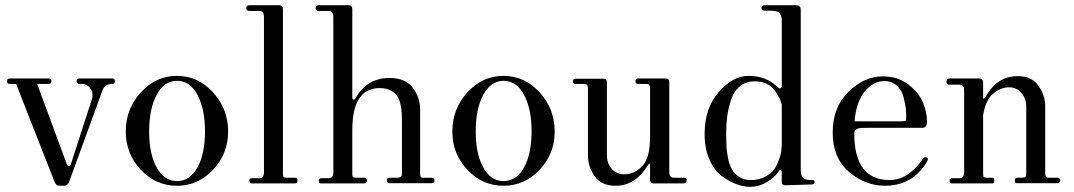

<svg xmlns="http://www.w3.org/2000/svg" viewBox="-20 -706 4134 739"><path d="M210 9Q195 9 190 -6L42 -383H17Q7 -383 7 -393Q7 -404 17 -404H167Q178 -404 178 -393Q178 -383 168 -383H123L238 -72Q240 -67 245.5 -67Q251 -67 252 -72L335 -328Q336 -332 336 -341Q336 -357 324.5 -370Q313 -383 296 -383H286Q275 -383 275 -393Q275 -404 286 -404H413Q422 -404 422 -393Q422 -383 413 -383Q382 -383 374 -357L246 -6Q241 9 225 9Z M464 -200Q464 -287 522 -350.5Q580 -414 661 -414Q742 -414 800 -350.5Q858 -287 858 -200Q858 -114 800 -52.5Q742 9 661 9Q580 9 522 -52.5Q464 -114 464 -200ZM661 -9Q711 -9 740 -61.5Q769 -114 769 -200Q769 -287 740 -341Q711 -395 661 -395Q612 -395 583 -341Q554 -287 554 -200Q554 -114 583 -61.5Q612 -9 661 -9Z M947 0Q940 0 940 -12Q940 -20 950 -20H979Q996 -20 996 -43V-639Q996 -664 979 -664H940Q928 -664 928 -675Q928 -686 941 -686H1054Q1069 -686 1069 -671V-36Q1069 -27 1072 -24.5Q1075 -22 1082 -22H1115Q1125 -22 1125 -12Q1125 0 1115 0Z M1214 0Q1207 0 1207 -12Q1207 -20 1217 -20H1245Q1263 -20 1263 -43V-639Q1263 -664 1245 -664H1207Q1195 -664 1195 -674Q1195 -686 1208 -686H1321Q1336 -686 1336 -671V-332Q1336 -325 1340 -323Q1344 -321 1347 -326L1352 -334Q1357 -342 1362.5 -350Q1368 -358 1379.5 -368.5Q1391 -379 1404 -387Q1417 -395 1436.5 -400.5Q1456 -406 1478 -406Q1540 -406 1568.5 -368.5Q1597 -331 1597 -286V-38Q1597 -22 1605 -22H1640Q1652 -22 1652 -12Q1652 -1 1642 -1H1478Q1469 -1 1469 -12Q1469 -22 1478 -22H1510Q1527 -22 1527 -35V-232Q1527 -255 1526.5 -269Q1526 -283 1521.5 -304Q1517 -325 1508.5 -337Q1500 -349 1483 -358Q1466 -367 1442 -367Q1336 -367 1336 -206V-36Q1336 -27 1339 -24.5Q1342 -22 1349 -22H1382Q1392 -22 1392 -12Q1392 0 1382 0Z M1721 -200Q1721 -287 1779 -350.5Q1837 -414 1918 -414Q1999 -414 2057 -350.5Q2115 -287 2115 -200Q2115 -114 2057 -52.5Q1999 9 1918 9Q1837 9 1779 -52.5Q1721 -114 1721 -200ZM1918 -9Q1968 -9 1997 -61.5Q2026 -114 2026 -200Q2026 -287 1997 -341Q1968 -395 1918 -395Q1869 -395 1840 -341Q1811 -287 1811 -200Q1811 -114 1840 -61.5Q1869 -9 1918 -9Z M2350 9Q2294 9 2268.5 -28Q2243 -65 2243 -107V-367Q2243 -383 2229 -383H2195Q2185 -383 2185 -393Q2185 -403 2197 -403H2304Q2316 -403 2316 -391V-109Q2316 -76 2335 -55.5Q2354 -35 2382 -35Q2422 -35 2452 -66.5Q2482 -98 2482 -178V-368Q2482 -383 2469 -383H2436Q2426 -383 2426 -393Q2426 -404 2436 -404H2540Q2556 -404 2556 -391V-46Q2556 -22 2572 -22H2610Q2623 -22 2623 -13Q2623 0 2608 0H2497Q2482 0 2482 -16V-72Q2482 -79 2478 -75L2475 -72Q2426 9 2350 9Z M2868 13Q2843 13 2815 3Q2787 -7 2758 -28.5Q2729 -50 2710.5 -92Q2692 -134 2692 -190Q2692 -290 2746.5 -352Q2801 -414 2860 -414Q2930 -414 2975 -369Q2980 -364 2984.5 -366.5Q2989 -369 2989 -375V-629Q2989 -643 2981 -655Q2974 -665 2939 -665H2924Q2911 -665 2911 -675Q2911 -686 2923 -686H3040Q3062 -686 3062 -670V-55Q3062 -29 3071 -21Q3080 -13 3102 -13Q3111 -13 3113 -12Q3115 -11 3115 -6Q3115 4 3104 4L3004 7Q2989 7 2989 -4V-46Q2989 -50 2985 -51.5Q2981 -53 2979 -49Q2962 -23 2931.5 -5Q2901 13 2868 13ZM2870 -13Q2901 -13 2924.5 -25.5Q2948 -38 2959.5 -54Q2971 -70 2978.5 -92Q2986 -114 2987 -124.5Q2988 -135 2989 -146V-304L2988 -306Q2979 -340 2954 -366.5Q2929 -393 2884 -393Q2850 -393 2827 -373.5Q2804 -354 2793.5 -321Q2783 -288 2779 -258Q2775 -228 2775 -194Q2775 -165 2776 -143.5Q2777 -122 2782.5 -95.5Q2788 -69 2798 -52.5Q2808 -36 2826 -24.5Q2844 -13 2870 -13Z M3388 9Q3309 9 3247 -45Q3185 -99 3185 -196Q3185 -293 3245.5 -352.5Q3306 -412 3378 -412Q3436 -412 3476.5 -380.5Q3517 -349 3532.5 -311Q3548 -273 3548 -238Q3548 -214 3529 -214H3320Q3301 -214 3292.5 -213.5Q3284 -213 3276 -208Q3268 -203 3268 -193Q3268 -13 3404 -13H3407Q3478 -15 3533 -96Q3538 -103 3546 -100Q3554 -97 3550 -88Q3547 -81 3537.5 -67.5Q3528 -54 3509 -35.5Q3490 -17 3458 -4Q3426 9 3388 9ZM3269 -239H3448Q3463 -239 3465.5 -241Q3468 -243 3468 -257Q3468 -272 3466.5 -287.5Q3465 -303 3458 -331Q3451 -359 3432 -376.5Q3413 -394 3384 -394Q3342 -394 3309 -355Q3276 -316 3269 -239Z M3642 0Q3635 0 3635 -12Q3635 -20 3645 -20H3673Q3691 -20 3691 -43V-358Q3691 -380 3673 -380H3635Q3623 -380 3623 -391Q3623 -404 3636 -404H3749Q3764 -404 3764 -388V-328Q3766 -323 3771 -330L3775 -336Q3779 -343 3782 -347.5Q3785 -352 3791.5 -360.5Q3798 -369 3804.5 -375.5Q3811 -382 3821 -389.5Q3831 -397 3842 -402Q3853 -407 3867 -410Q3881 -413 3896 -413Q3951 -413 3977 -376Q4003 -339 4003 -297V-38Q4003 -22 4016 -22H4049Q4061 -22 4061 -12Q4061 -1 4049 -1H3893Q3886 -1 3886 -12Q3886 -22 3896 -22H3913Q3923 -22 3926.5 -25Q3930 -28 3930 -38V-294Q3930 -327 3911 -348.5Q3892 -370 3864 -370Q3832 -370 3802.5 -345.5Q3773 -321 3764 -262V-36Q3764 -27 3767 -24.5Q3770 -22 3777 -22H3799Q3807 -22 3807 -12Q3807 0 3799 0Z"/></svg>

Font: HK Venetian
Style: Regular
Weight: 400
Designer: Alfredo Marco Pradil
Foundry: Alfredo Marco Pradil
Version: Version 1.000;PS 001.000;hotconv 1.0.88;makeotf.lib2.5.64775